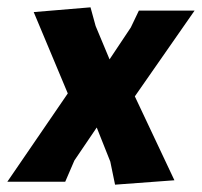

<svg xmlns="http://www.w3.org/2000/svg" viewBox="-43 -496 551 524"><path d="M325 -233 433 -4 271 8 258 -55 221 -148 160 -58 135 0H-23L142 -241L49 -463L204 -476L218 -425L256 -334L314 -421L336 -467H488Z"/></svg>

Font: Alegreya Sans ExtraBold
Style: Italic
Weight: 800
Italic angle: -7°
Designer: Juan Pablo del Peral
Foundry: Huerta Tipografica
Version: Version 2.007